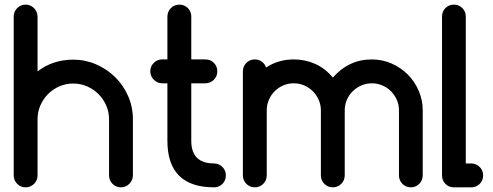

<svg xmlns="http://www.w3.org/2000/svg" viewBox="-20 -801 2110 821"><path d="M140.6 -51.3Q140.6 -29.8 125.7 -14.9Q110.8 0 89.4 0Q68.4 0 53.5 -14.9Q38.6 -29.8 38.6 -51.3V-730Q38.6 -751.5 53.5 -766.4Q68.4 -781.2 89.4 -781.2Q110.4 -781.2 125.2 -766.4Q140.1 -751.5 140.6 -730V-495.6Q205.6 -545.9 293.5 -545.9Q344.7 -545.9 390.9 -525.9Q437 -505.9 472.2 -471.4Q507.3 -437 527.8 -390.4Q548.3 -343.8 548.3 -291V-51.3Q547.9 -29.8 533 -14.9Q518.1 0 497.1 0Q476.1 0 461.2 -14.9Q446.3 -29.8 446.3 -51.3V-291Q446.3 -322.3 434.1 -350.1Q421.9 -377.9 401.1 -398.7Q380.4 -419.4 352.5 -431.6Q324.7 -443.8 293.5 -443.8Q261.7 -443.8 234.1 -431.9Q206.5 -419.9 185.5 -398.9Q164.6 -377.9 152.6 -350.1Q140.6 -322.3 140.6 -291Z M672.9 -546.9H695.8V-730.5Q696.3 -752 710.9 -766.6Q725.6 -781.2 747.1 -781.2Q768.6 -781.2 783.2 -766.6Q797.9 -752 797.9 -730.5V-546.9H858.9Q879.9 -546.9 894.5 -532.2Q909.2 -517.6 909.2 -496.1Q909.2 -474.6 894.5 -460Q879.9 -445.3 858.9 -444.8H797.9V-199.2Q797.9 -102.1 895.5 -102.1Q916.5 -101.6 931.2 -86.9Q945.8 -72.3 945.8 -51.3Q945.8 -29.3 931.2 -14.6Q916.5 0 895.5 0Q695.8 0 695.8 -199.2V-444.8H672.9Q652.3 -445.3 637.7 -460Q623 -474.6 622.6 -496.1Q623 -517.6 637.7 -532.2Q652.3 -546.9 672.9 -546.9Z M1787.6 -51.3Q1787.6 -29.8 1772.7 -14.9Q1757.8 0 1736.8 0Q1715.3 0 1700.7 -14.9Q1686 -29.8 1686 -51.3V-329.1Q1686 -352.5 1677 -373.5Q1668 -394.5 1652.3 -410.4Q1636.7 -426.3 1615.5 -435.5Q1594.2 -444.8 1569.8 -444.8Q1545.9 -444.8 1524.9 -435.5Q1503.9 -426.3 1488 -410.6Q1472.2 -395 1463.1 -374Q1454.1 -353 1454.1 -329.1V-51.3Q1454.1 -29.8 1439.2 -14.9Q1424.3 0 1403.3 0Q1381.8 0 1366.9 -14.9Q1352.1 -29.8 1352.1 -51.3V-329.1Q1352.1 -353 1342.8 -374Q1333.5 -395 1317.9 -410.6Q1302.2 -426.3 1281.2 -435.5Q1260.3 -444.8 1236.3 -444.8Q1212.4 -444.8 1191.4 -435.8Q1170.4 -426.8 1154.5 -410.9Q1138.7 -395 1129.6 -374Q1120.6 -353 1120.6 -329.1V-51.3Q1120.6 -29.8 1105.7 -14.9Q1090.8 0 1069.8 0Q1048.3 0 1033.4 -14.9Q1018.6 -29.8 1018.6 -51.3V-496.1Q1018.6 -517.1 1033.4 -532Q1048.3 -546.9 1069.3 -546.9Q1086.4 -546.9 1099.6 -537.4Q1112.8 -527.8 1117.7 -512.2Q1169.9 -546.9 1236.3 -546.9Q1285.2 -546.9 1328.1 -527.6Q1371.1 -508.3 1403.3 -469.2Q1471.2 -546.9 1569.8 -546.9Q1614.3 -546.9 1654.1 -529.5Q1693.8 -512.2 1723.4 -482.7Q1752.9 -453.1 1770.3 -413.3Q1787.6 -373.5 1787.6 -329.1Z M1870.1 -50.8V-730Q1870.1 -752 1884.8 -766.6Q1899.4 -781.2 1920.9 -781.2Q1942.4 -781.2 1957 -766.6Q1971.7 -752 1971.7 -730V-102.1H1995.1Q2016.6 -101.6 2031.2 -86.9Q2045.9 -72.3 2045.9 -50.8Q2045.9 -29.3 2031.2 -14.6Q2016.6 0 1995.1 0H1920.4Q1899.4 0 1884.8 -14.6Q1870.1 -29.3 1870.1 -50.8Z"/></svg>

Font: Comfortaa
Style: Bold
Weight: 700
Designer: Johan Aakerlund
Foundry: Johan Aakerlund
Version: Version 2.001; ttfautohint (v1.4.1)